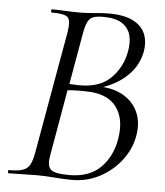

<svg xmlns="http://www.w3.org/2000/svg" viewBox="-48 -671 617 718"><g transform="rotate(5 260.5 -312.0)"><path d="M300 -341.8 312.2 -353Q371 -353 410 -330.4Q449 -307.8 465.9 -269Q482.8 -230.2 473.6 -179.8Q464.4 -129.6 431.7 -87.5Q399 -45.4 351.5 -20.7Q304 4 248.8 4Q219.8 4 183.5 1Q147.2 -2 116.6 -2Q86.8 -2 58.8 -1Q30.8 0 10.2 0Q7.4 0 7.5 -6Q7.6 -12 10.2 -12Q43.4 -12 61.3 -17.6Q79.2 -23.2 88.2 -38.8Q97.2 -54.4 102.2 -82.4L184.2 -545.4Q191.2 -588.6 179.4 -600.8Q167.6 -613 119.4 -613Q115.4 -613 115.7 -619Q116 -625 119.4 -625Q141.8 -625 168.7 -623.5Q195.6 -622 224.2 -622Q248.8 -622 279.7 -625Q310.6 -628 331.6 -628Q390.6 -628 424.4 -610.1Q458.2 -592.2 469.8 -561.4Q481.4 -530.6 473.2 -491.6Q460.4 -435.8 415.5 -397.5Q370.6 -359.2 300 -341.8ZM311.8 -613.6Q290.6 -613.6 276.6 -609.4Q262.6 -605.2 254.4 -589.3Q246.2 -573.4 240.6 -539.6L206.6 -346L179.4 -353.8Q208.4 -352 227 -351.5Q245.6 -351 247.4 -351Q323 -351 363.9 -392.3Q404.8 -433.6 415.4 -492Q422 -526 415.1 -553.3Q408.2 -580.6 383.6 -597.1Q359 -613.6 311.8 -613.6ZM236 -13.2Q312.4 -13.2 354.5 -55.6Q396.6 -98 407.4 -163.8Q420.2 -238.8 386.4 -284.2Q352.6 -329.6 273 -330.4Q250.2 -331.2 226.7 -330.3Q203.2 -329.4 178 -325.2L204.2 -336.4L159.4 -79.4Q152.6 -42.8 166.2 -28Q179.8 -13.2 236 -13.2ZM179.4 -353.8Z"/></g></svg>

Font: Cormorant Light
Style: Italic
Weight: 300
Italic angle: -10°
Designer: Christian Thalmann (Catharsis Fonts)
Foundry: Catharsis Fonts
Version: Version 4.000